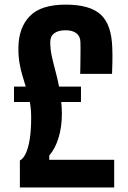

<svg xmlns="http://www.w3.org/2000/svg" viewBox="-20 -830 568 850"><path d="M68 0V-119.5Q83 -127 94.2 -151Q105.5 -175 111.8 -214.8Q118 -254.5 118 -308.5Q118 -328.5 116.5 -345.8Q115 -363 112 -378.5H42V-446.5H94Q86 -472 78.5 -497.8Q71 -523.5 66 -553.2Q61 -583 61.5 -619.5Q62.5 -707.5 111.8 -758.5Q161 -809.5 270.5 -809.5Q378.5 -809.5 426.2 -765.2Q474 -721 477 -618.5Q477.5 -599 477.8 -584.5Q478 -570 477.5 -552Q477 -534 476 -503H335Q335.5 -516 335.8 -536.5Q336 -557 336.2 -578.8Q336.5 -600.5 336.5 -618.2Q336.5 -636 336 -644Q335.5 -669.5 318.2 -682.8Q301 -696 270.5 -696Q238 -696 220.2 -682.8Q202.5 -669.5 202.5 -644Q202.5 -612.5 209.2 -581.5Q216 -550.5 225 -517.5Q234 -484.5 241.5 -446.5H338.5V-378.5H251Q252.5 -366.5 253.2 -353.8Q254 -341 254 -327.5Q254 -267.5 239 -219.2Q224 -171 198 -141.5V-122.5H485.5V0Z"/></svg>

Font: Big Shoulders Thin ExtraBold
Style: Regular
Weight: 800
Version: Version 2.002